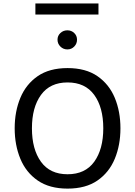

<svg xmlns="http://www.w3.org/2000/svg" viewBox="-20 -1085 781 1110"><path d="M549.3 -1064.9V-1001H184.6V-1064.9ZM312.5 -855.5Q312.5 -878.4 329.1 -894Q345.7 -909.7 369.6 -909.7Q393.1 -909.7 409.2 -894Q425.3 -878.4 425.3 -855.5Q425.3 -832.5 409.2 -815.9Q393.1 -799.3 369.6 -799.3Q345.7 -799.3 329.1 -815.9Q312.5 -832.5 312.5 -855.5ZM370.6 -691.4Q475.6 -691.4 543.2 -644.8Q610.8 -598.1 643.6 -519.3Q676.3 -440.4 676.3 -343.3Q676.3 -246.1 643.6 -167Q610.8 -87.9 543.2 -41.3Q475.6 5.4 370.6 5.4Q266.1 5.4 198.2 -41.3Q130.4 -87.9 97.7 -167Q64.9 -246.1 64.9 -343.3Q64.9 -440.4 97.7 -519.3Q130.4 -598.1 198 -644.8Q265.6 -691.4 370.6 -691.4ZM370.6 -608.4Q269 -608.4 216.8 -536.1Q164.6 -463.9 164.6 -343.3Q164.6 -222.2 216.8 -149.9Q269 -77.6 370.6 -77.6Q472.7 -77.6 524.9 -150.1Q577.1 -222.7 577.1 -343.3Q577.1 -464.4 524.7 -536.4Q472.2 -608.4 370.6 -608.4Z"/></svg>

Font: Estedad-FD Medium
Style: Regular
Weight: 500
Designer: Amin Abedi
Version: Version 7.3